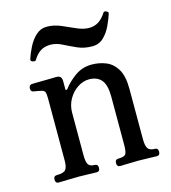

<svg xmlns="http://www.w3.org/2000/svg" viewBox="-99 -724 715 805"><g transform="rotate(-15 258.5 -322.0)"><path d="M57 0Q43 0 43 -16Q43 -32 57 -32Q87 -32 96 -43Q105 -54 105 -82V-349Q105 -366 103 -376.5Q101 -387 87 -390Q80 -392 70.5 -393.5Q61 -395 55 -396Q42 -397 42 -412Q42 -418 45.5 -423Q49 -428 56 -428Q59 -428 73.5 -428.5Q88 -429 106.5 -429Q125 -429 141 -429.5Q157 -430 162 -430Q185 -430 185 -406V-370Q185 -367 187.5 -366.5Q190 -366 194 -370Q213 -396 245 -419Q277 -442 318 -442Q350 -442 379 -430.5Q408 -419 426.5 -389Q445 -359 445 -303V-84Q445 -55 453 -43.5Q461 -32 483 -32Q497 -32 497 -16Q497 0 483 0Q473 0 450 -1Q427 -2 404 -2Q380 -2 357.5 -1Q335 0 324 0Q310 0 310 -16Q310 -32 324 -32Q352 -32 357.5 -43Q363 -54 363 -82V-291Q363 -342 344.5 -363.5Q326 -385 291 -385Q265 -385 241 -369Q217 -353 202 -326.5Q187 -300 187 -268V-84Q187 -55 194 -43.5Q201 -32 222 -32Q236 -32 236 -16Q236 0 222 0Q212 0 191 -1Q170 -2 146 -2Q122 -2 94.5 -1Q67 0 57 0ZM341 -515Q306 -515 277 -528Q248 -541 222.5 -554Q197 -567 172 -567Q147 -567 129 -555.5Q111 -544 96 -519Q92 -516 83.5 -518.5Q75 -521 75 -528Q83 -554 96.5 -580.5Q110 -607 130 -625.5Q150 -644 177 -644Q208 -644 238 -631Q268 -618 296 -605.5Q324 -593 349 -593Q371 -593 389 -604Q407 -615 423 -640Q426 -645 435.5 -641Q445 -637 443 -630Q436 -608 423.5 -581Q411 -554 391 -534.5Q371 -515 341 -515Z"/></g></svg>

Font: Zen Old Mincho
Style: Regular
Weight: 400
Designer: Yoshimichi Ohira
Foundry: Positype
Version: Version 1.001